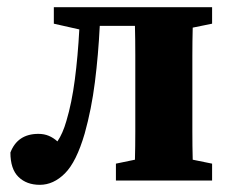

<svg xmlns="http://www.w3.org/2000/svg" viewBox="-20 -503 642 535"><path d="M91 12Q54 12 31.5 -10Q9 -32 9 -78Q29 -130 87 -130Q103 -130 116 -124.5Q129 -119 140 -109Q155 -131 165 -166Q180 -216 188.5 -281Q197 -346 201 -421L130 -437V-483H571V-437L517 -426Q516 -389 516 -347Q516 -305 516 -273V-210Q516 -178 516 -136.5Q516 -95 517 -58L571 -47V0H303V-47L356 -58Q357 -94 357 -136Q357 -178 357 -210V-273Q357 -306 357 -350Q357 -394 356 -431H258Q254 -350 244.5 -274.5Q235 -199 216 -131Q193 -52 161 -20Q129 12 91 12Z"/></svg>

Font: Source Serif 4
Style: Bold
Weight: 700
Designer: Frank Grießhammer
Foundry: Adobe
Version: Version 4.005;hotconv 1.1.0;makeotfexe 2.6.0